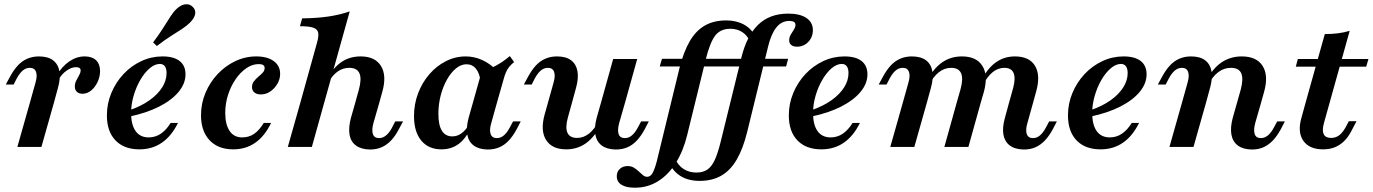

<svg xmlns="http://www.w3.org/2000/svg" viewBox="-20 -695 6492 908"><path d="M121 -208.1 147.6 -303.2Q157.3 -336.3 150.4 -355.2Q143.5 -374.2 121 -374.2Q103.2 -374.2 88.3 -362.1Q73.4 -350 59.7 -325L44.4 -295.2H7.3L27.4 -332.3Q44.4 -363.7 64.1 -385.1Q83.9 -406.5 108.9 -417.3Q133.9 -428.2 163.7 -428.2Q206.5 -428.2 230.6 -410.1Q254.8 -391.9 260.9 -358.5Q266.9 -325 254 -279L234.7 -208.1ZM62.1 0 121 -208.1H234.7L175.8 0ZM370.2 -251.6Q353.2 -251.6 343.5 -260.9Q333.9 -270.2 333.9 -285.5Q333.9 -300.8 340.7 -314.1Q347.6 -327.4 354.4 -339.5Q361.3 -351.6 361.3 -362.1Q361.3 -377.4 339.5 -377.4Q318.5 -377.4 294.8 -360.9Q271 -344.4 256.5 -316.9L248.4 -337.9Q272.6 -380.6 307.3 -404.4Q341.9 -428.2 380.6 -428.2Q415.3 -428.2 434.3 -410.1Q453.2 -391.9 453.2 -358.9Q453.2 -331.5 441.1 -306.5Q429 -281.5 410.5 -266.5Q391.9 -251.6 370.2 -251.6Z M639.5 11.3Q566.9 11.3 526.2 -31Q485.5 -73.4 485.5 -149.2Q485.5 -204.8 506.5 -255.2Q527.4 -305.6 564.1 -344.8Q600.8 -383.9 648.4 -406Q696 -428.2 748.4 -428.2Q801.6 -428.2 829.4 -406.5Q857.3 -384.7 857.3 -343.5Q857.3 -300 824.6 -260.5Q791.9 -221 732.3 -190.7Q672.6 -160.5 591.1 -143.5V-173.4Q647.6 -192.7 686.7 -220.6Q725.8 -248.4 746.8 -281.5Q767.7 -314.5 767.7 -349.2Q767.7 -371 759.3 -381.9Q750.8 -392.7 736.3 -392.7Q712.1 -392.7 687.9 -372.2Q663.7 -351.6 644 -317.7Q624.2 -283.9 612.1 -242.7Q600 -201.6 600 -160.5Q600 -104.8 621.4 -75Q642.7 -45.2 683.1 -45.2Q714.5 -45.2 740.3 -62.5Q766.1 -79.8 787.1 -113.7H821.8Q791.1 -51.6 745.6 -20.2Q700 11.3 639.5 11.3ZM721.8 -477.4 704 -494.4Q733.1 -533.1 752 -563.3Q771 -593.5 785.5 -616.1Q800 -638.7 814.5 -652.4Q834.7 -671.8 856 -674.6Q877.4 -677.4 892.7 -661.3Q906.5 -646.8 902.8 -627.8Q899.2 -608.9 878.2 -587.9Q862.9 -572.6 840.7 -558.1Q818.5 -543.5 789.1 -525Q759.7 -506.5 721.8 -477.4Z M1083.1 11.3Q1011.3 11.3 971 -31.9Q930.6 -75 930.6 -150Q930.6 -205.6 951.6 -255.6Q972.6 -305.6 1008.9 -344.4Q1045.2 -383.1 1092.3 -405.6Q1139.5 -428.2 1191.9 -428.2Q1244.4 -428.2 1274.6 -406Q1304.8 -383.9 1304.8 -346Q1304.8 -321 1291.9 -298.8Q1279 -276.6 1258.5 -262.5Q1237.9 -248.4 1213.7 -248.4Q1194.4 -248.4 1183.1 -257.7Q1171.8 -266.9 1171.8 -283.1Q1171.8 -298.4 1180.6 -310.1Q1189.5 -321.8 1201.6 -331.9Q1213.7 -341.9 1222.6 -351.6Q1231.5 -361.3 1231.5 -373.4Q1231.5 -391.9 1204 -391.9Q1173.4 -391.9 1145.2 -372.6Q1116.9 -353.2 1094.4 -320.6Q1071.8 -287.9 1058.5 -246.4Q1045.2 -204.8 1045.2 -161.3Q1045.2 -106.5 1065.7 -75.8Q1086.3 -45.2 1125.8 -45.2Q1157.3 -45.2 1181.9 -62.1Q1206.5 -79 1227.4 -113.7H1262.1Q1232.3 -51.6 1187.5 -20.2Q1142.7 11.3 1083.1 11.3Z M1659.7 -208.1 1677.4 -271.8Q1691.1 -322.6 1679.8 -348.4Q1668.5 -374.2 1631.5 -374.2Q1602.4 -374.2 1578.2 -357.7Q1554 -341.1 1533.1 -306.5L1529.8 -325.8Q1558.1 -377.4 1596.4 -402.8Q1634.7 -428.2 1685.5 -428.2Q1754 -428.2 1781.9 -382.7Q1809.7 -337.1 1787.9 -260.5L1773.4 -208.1ZM1400 -208.1 1479.8 -495.2Q1487.9 -524.2 1484.7 -540.7Q1481.5 -557.3 1461.3 -564.1Q1441.1 -571 1398.4 -571L1408.9 -608.1Q1478.2 -608.9 1533.1 -616.9Q1587.9 -625 1633.9 -641.1L1512.9 -208.1ZM1341.1 0 1400 -208.1H1512.9L1454.8 0ZM1746 -112.9Q1737.1 -79.8 1743.5 -60.9Q1750 -41.9 1772.6 -41.9Q1790.3 -41.9 1805.6 -54.4Q1821 -66.9 1833.9 -91.1L1849.2 -121H1886.3L1866.1 -83.9Q1850 -52.4 1829.8 -31Q1809.7 -9.7 1785.1 1.2Q1760.5 12.1 1729.8 12.1Q1687.9 11.3 1663.3 -6.9Q1638.7 -25 1633.1 -58.1Q1627.4 -91.1 1639.5 -137.1L1659.7 -208.1H1773.4Z M2067.7 11.3Q2006.5 11.3 1972.2 -30.2Q1937.9 -71.8 1937.9 -146Q1937.9 -203.2 1957.3 -254Q1976.6 -304.8 2010.5 -344Q2044.4 -383.1 2088.7 -405.6Q2133.1 -428.2 2182.3 -428.2Q2222.6 -428.2 2260.1 -411.3Q2297.6 -394.4 2329.8 -361.3L2252.4 -309.7Q2248.4 -348.4 2231 -369.8Q2213.7 -391.1 2186.3 -391.1Q2160.5 -391.1 2136.7 -371.8Q2112.9 -352.4 2094 -319Q2075 -285.5 2064.1 -243.5Q2053.2 -201.6 2053.2 -156.5Q2053.2 -103.2 2069.8 -76.6Q2086.3 -50 2119.4 -50Q2142.7 -50 2162.5 -64.5Q2182.3 -79 2199.2 -107.3L2207.3 -93.5Q2184.7 -41.1 2150 -14.9Q2115.3 11.3 2067.7 11.3ZM2216.1 -208.1 2257.3 -354.8Q2296.8 -368.5 2328.6 -386.3Q2360.5 -404 2391.1 -429.8L2411.3 -401.6Q2397.6 -390.3 2388.3 -379Q2379 -367.7 2372.6 -352.8Q2366.1 -337.9 2360.5 -316.1L2329.8 -208.1ZM2303.2 -112.9Q2293.5 -79.8 2300.4 -60.9Q2307.3 -41.9 2329.8 -41.9Q2347.6 -41.9 2362.5 -54.4Q2377.4 -66.9 2390.3 -91.1L2406.5 -121H2442.7L2423.4 -83.9Q2406.5 -52.4 2386.7 -31Q2366.9 -9.7 2342.3 1.2Q2317.7 12.1 2286.3 12.1Q2244.4 11.3 2220.2 -6.9Q2196 -25 2189.9 -58.1Q2183.9 -91.1 2196 -137.1L2216.1 -208.1H2329.8Z M2684.7 -208.1 2666.1 -141.1Q2652.4 -92.7 2663.3 -67.7Q2674.2 -42.7 2708.9 -42.7Q2739.5 -42.7 2765.7 -63.3Q2791.9 -83.9 2813.7 -126.6L2821.8 -105.6Q2791.9 -46.8 2751.2 -17.7Q2710.5 11.3 2658.1 11.3Q2590.3 11.3 2562.5 -33.1Q2534.7 -77.4 2555.6 -153.2L2571 -208.1ZM2571 -208.1 2597.6 -303.2Q2607.3 -336.3 2600.4 -355.2Q2593.5 -374.2 2571 -374.2Q2553.2 -374.2 2538.3 -362.1Q2523.4 -350 2509.7 -325L2494.4 -295.2H2457.3L2477.4 -332.3Q2494.4 -363.7 2514.1 -385.1Q2533.9 -406.5 2558.9 -417.3Q2583.9 -428.2 2613.7 -428.2Q2656.5 -428.2 2680.6 -410.1Q2704.8 -391.9 2710.9 -358.5Q2716.9 -325 2704 -279L2684.7 -208.1ZM2821.8 -208.1 2879.8 -416.1H2993.5L2935.5 -208.1ZM2908.1 -112.9Q2899.2 -79.8 2905.6 -60.9Q2912.1 -41.9 2935.5 -41.9Q2953.2 -41.9 2968.1 -54.4Q2983.1 -66.9 2996 -91.1L3012.1 -121H3048.4L3029 -83.9Q3012.1 -52.4 2992.3 -31Q2972.6 -9.7 2948 1.2Q2923.4 12.1 2891.9 12.1Q2850 11.3 2825.8 -6.9Q2801.6 -25 2795.6 -58.1Q2789.5 -91.1 2801.6 -137.1L2821.8 -208.1H2935.5Z M3287.9 160.5Q3256.5 160.5 3229.8 152Q3203.2 143.5 3182.7 126.2Q3162.1 108.9 3148.4 83.1L3170.2 51.6Q3186.3 87.1 3212.5 104Q3238.7 121 3273.4 121Q3304.8 121 3325.4 106.9Q3346 92.7 3360.5 60.9Q3375 29 3387.9 -23.4L3486.3 -423.4Q3511.3 -525.8 3565.7 -578.2Q3620.2 -630.6 3707.3 -630.6Q3762.9 -630.6 3793.5 -610.1Q3824.2 -589.5 3824.2 -552.4Q3824.2 -519.4 3802.4 -496.8Q3780.6 -474.2 3749.2 -474.2Q3731.5 -474.2 3721.8 -482.3Q3712.1 -490.3 3712.1 -504Q3712.1 -518.5 3719.8 -531.5Q3727.4 -544.4 3734.7 -555.6Q3741.9 -566.9 3741.9 -577.4Q3741.9 -596 3712.9 -596Q3675.8 -596 3651.2 -564.9Q3626.6 -533.9 3612.1 -473.4L3513.7 -71.8Q3494.4 7.3 3464.5 58.9Q3434.7 110.5 3391.5 135.5Q3348.4 160.5 3287.9 160.5ZM2982.3 192.7Q2941.1 192.7 2919 178.6Q2896.8 164.5 2896.8 138.7Q2896.8 116.9 2911.3 103.6Q2925.8 90.3 2948.4 90.3Q2965.3 90.3 2977.8 98Q2990.3 105.6 3000.8 115.7Q3011.3 125.8 3020.6 133.5Q3029.8 141.1 3040.3 141.1Q3056.5 141.1 3066.5 122.6Q3076.6 104 3086.3 66.9L3193.5 -373.4Q3212.9 -450 3241.9 -500Q3271 -550 3313.3 -574.2Q3355.6 -598.4 3413.7 -598.4Q3445.2 -598.4 3471 -590.3Q3496.8 -582.3 3516.5 -566.9Q3536.3 -551.6 3547.6 -529L3526.6 -497.6Q3515.3 -526.6 3491.1 -542.7Q3466.9 -558.9 3433.9 -558.9Q3386.3 -558.9 3361.7 -525.8Q3337.1 -492.7 3317.7 -414.5L3229.8 -56.5Q3211.3 19.4 3176.2 75.4Q3141.1 131.5 3091.9 162.1Q3042.7 192.7 2982.3 192.7ZM3100 -380.6 3110.5 -416.9H3425L3415.3 -380.6ZM3356.5 -380.6 3366.9 -416.9H3707.3L3697.6 -380.6Z M3864.5 11.3Q3791.9 11.3 3751.2 -31Q3710.5 -73.4 3710.5 -149.2Q3710.5 -204.8 3731.5 -255.2Q3752.4 -305.6 3789.1 -344.8Q3825.8 -383.9 3873.4 -406Q3921 -428.2 3973.4 -428.2Q4026.6 -428.2 4054.4 -406.5Q4082.3 -384.7 4082.3 -343.5Q4082.3 -300 4049.6 -260.5Q4016.9 -221 3957.3 -190.7Q3897.6 -160.5 3816.1 -143.5V-173.4Q3872.6 -192.7 3911.7 -220.6Q3950.8 -248.4 3971.8 -281.5Q3992.7 -314.5 3992.7 -349.2Q3992.7 -371 3984.3 -381.9Q3975.8 -392.7 3961.3 -392.7Q3937.1 -392.7 3912.9 -372.2Q3888.7 -351.6 3869 -317.7Q3849.2 -283.9 3837.1 -242.7Q3825 -201.6 3825 -160.5Q3825 -104.8 3846.4 -75Q3867.7 -45.2 3908.1 -45.2Q3939.5 -45.2 3965.3 -62.5Q3991.1 -79.8 4012.1 -113.7H4046.8Q4016.1 -51.6 3970.6 -20.2Q3925 11.3 3864.5 11.3Z M4504 -208.1 4522.6 -273.4Q4536.3 -323.4 4525 -348.8Q4513.7 -374.2 4478.2 -374.2Q4446 -374.2 4419.8 -353.2Q4393.5 -332.3 4371 -290.3L4362.9 -310.5Q4392.7 -369.4 4433.9 -398.8Q4475 -428.2 4529 -428.2Q4597.6 -428.2 4625.8 -383.5Q4654 -338.7 4633.1 -261.3L4617.7 -208.1ZM4751.6 -208.1 4771 -277.4Q4783.9 -325 4773.4 -349.6Q4762.9 -374.2 4729.8 -374.2Q4699.2 -374.2 4673.8 -353.2Q4648.4 -332.3 4626.6 -290.3L4618.5 -310.5Q4648.4 -370.2 4688.3 -399.2Q4728.2 -428.2 4779.8 -428.2Q4847.6 -428.2 4874.6 -383.9Q4901.6 -339.5 4880.6 -263.7L4865.3 -208.1ZM4249.2 -208.1 4275.8 -303.2Q4285.5 -336.3 4278.6 -355.2Q4271.8 -374.2 4249.2 -374.2Q4231.5 -374.2 4216.5 -362.1Q4201.6 -350 4187.9 -325L4172.6 -295.2H4135.5L4155.6 -332.3Q4172.6 -363.7 4192.3 -385.1Q4212.1 -406.5 4237.1 -417.3Q4262.1 -428.2 4291.9 -428.2Q4334.7 -428.2 4358.9 -410.1Q4383.1 -391.9 4389.1 -358.5Q4395.2 -325 4382.3 -279L4362.9 -208.1ZM4190.3 0 4249.2 -208.1H4362.9L4304 0ZM4446 0 4504 -208.1H4617.7L4559.7 0ZM4838.7 -112.9Q4829 -79.8 4835.9 -60.9Q4842.7 -41.9 4865.3 -41.9Q4883.1 -41.9 4898 -54.4Q4912.9 -66.9 4925.8 -91.1L4941.9 -121H4978.2L4958.9 -83.9Q4941.9 -52.4 4921.8 -31Q4901.6 -9.7 4877.4 1.2Q4853.2 12.1 4821.8 12.1Q4779.8 11.3 4755.6 -6.9Q4731.5 -25 4725.4 -58.1Q4719.4 -91.1 4732.3 -137.1L4751.6 -208.1H4865.3Z M5184.7 11.3Q5112.1 11.3 5071.4 -31Q5030.6 -73.4 5030.6 -149.2Q5030.6 -204.8 5051.6 -255.2Q5072.6 -305.6 5109.3 -344.8Q5146 -383.9 5193.5 -406Q5241.1 -428.2 5293.5 -428.2Q5346.8 -428.2 5374.6 -406.5Q5402.4 -384.7 5402.4 -343.5Q5402.4 -300 5369.8 -260.5Q5337.1 -221 5277.4 -190.7Q5217.7 -160.5 5136.3 -143.5V-173.4Q5192.7 -192.7 5231.9 -220.6Q5271 -248.4 5291.9 -281.5Q5312.9 -314.5 5312.9 -349.2Q5312.9 -371 5304.4 -381.9Q5296 -392.7 5281.5 -392.7Q5257.3 -392.7 5233.1 -372.2Q5208.9 -351.6 5189.1 -317.7Q5169.4 -283.9 5157.3 -242.7Q5145.2 -201.6 5145.2 -160.5Q5145.2 -104.8 5166.5 -75Q5187.9 -45.2 5228.2 -45.2Q5259.7 -45.2 5285.5 -62.5Q5311.3 -79.8 5332.3 -113.7H5366.9Q5336.3 -51.6 5290.7 -20.2Q5245.2 11.3 5184.7 11.3Z M5829.8 -208.1 5847.6 -271Q5861.3 -322.6 5850 -348.4Q5838.7 -374.2 5800.8 -374.2Q5768.5 -374.2 5741.1 -353.6Q5713.7 -333.1 5691.1 -289.5L5683.1 -309.7Q5712.9 -369.4 5755.2 -398.8Q5797.6 -428.2 5852.4 -428.2Q5922.6 -428.2 5951.2 -383.1Q5979.8 -337.9 5958.1 -260.5L5943.5 -208.1ZM5569.4 -208.1 5596 -303.2Q5605.6 -336.3 5598.8 -355.2Q5591.9 -374.2 5569.4 -374.2Q5551.6 -374.2 5536.7 -362.1Q5521.8 -350 5508.1 -325L5492.7 -295.2H5455.6L5475.8 -332.3Q5492.7 -363.7 5512.5 -385.1Q5532.3 -406.5 5557.3 -417.3Q5582.3 -428.2 5612.1 -428.2Q5654.8 -428.2 5679 -410.1Q5703.2 -391.9 5709.3 -358.5Q5715.3 -325 5702.4 -279L5683.1 -208.1ZM5510.5 0 5569.4 -208.1H5683.1L5624.2 0ZM5916.1 -112.9Q5907.3 -79.8 5913.7 -60.9Q5920.2 -41.9 5942.7 -41.9Q5960.5 -41.9 5975.8 -54.4Q5991.1 -66.9 6004 -91.1L6020.2 -121H6056.5L6037.1 -83.9Q6020.2 -52.4 6000 -31Q5979.8 -9.7 5955.6 1.2Q5931.5 12.1 5900 12.1Q5858.1 11.3 5833.9 -6.9Q5809.7 -25 5803.6 -58.1Q5797.6 -91.1 5809.7 -137.1L5829.8 -208.1H5943.5Z M6154 -208.1 6245.2 -533.9Q6278.2 -533.9 6307.3 -537.5Q6336.3 -541.1 6362.9 -549.2L6267.7 -208.1ZM6108.1 -379.8 6117.7 -416.1H6451.6L6441.1 -379.8ZM6237.1 11.3Q6171.8 11.3 6143.5 -29.4Q6115.3 -70.2 6134.7 -137.9L6154 -208.1H6267.7L6241.1 -112.9Q6231.5 -78.2 6239.9 -60.5Q6248.4 -42.7 6275 -42.7Q6296.8 -42.7 6313.3 -55.2Q6329.8 -67.7 6344.4 -94.4L6358.9 -121.8H6395.2L6370.2 -74.2Q6356.5 -47.6 6337.1 -28.2Q6317.7 -8.9 6293.1 1.2Q6268.5 11.3 6237.1 11.3Z"/></svg>

Font: Playfair 9pt
Style: Bold Italic
Weight: 700
Italic angle: -15.6°
Designer: Claus Eggers Sørensen
Foundry: Claus Eggers Sørensen
Version: Version 2.203